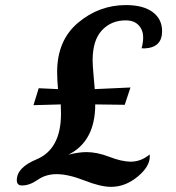

<svg xmlns="http://www.w3.org/2000/svg" viewBox="-20 -723 692 753"><path d="M415.5 9.8Q374.5 9.8 311.3 -15.1Q248 -40 201.7 -40Q159.7 -40 127.9 -17.8Q96.2 4.4 66.4 4.4Q45.9 4.4 45.9 -16.1Q45.9 -65.9 122.6 -97.7Q219.2 -137.7 219.2 -276.9L218.3 -313.5L111.3 -310.5L131.8 -377L207.5 -373.5Q204.1 -410.6 204.1 -440.4Q204.1 -564.9 286.4 -634Q368.7 -703.1 474.1 -703.1Q541.5 -703.1 578.6 -675.8Q615.7 -648.4 615.7 -600.6Q615.7 -536.1 546.9 -533.2L535.2 -533.7Q541.5 -555.2 541.5 -576.2Q541.5 -604.5 523.9 -623.8Q506.3 -643.1 472.7 -643.1Q416 -643.1 379.6 -604Q343.3 -564.9 343.3 -486.8Q343.3 -467.3 346.7 -430.2Q350.1 -393.1 351.6 -373.5L491.7 -379.9L469.2 -312L353.5 -313.5Q353.5 -168.5 248 -116.2Q288.6 -126.5 318.8 -126.5Q360.8 -126.5 408.9 -107.9Q457 -89.4 491.7 -88.9Q533.2 -88.9 566.9 -117.2L567.4 -108.9Q567.4 -69.3 519.3 -29.8Q471.2 9.8 415.5 9.8Z"/></svg>

Font: Kelvinch
Style: Bold Italic
Weight: 700
Italic angle: -10°
Designer: Paul James Miller
Foundry: High-Logic / Made with FontCreator
Version: Version 3.30 September 23, 2016